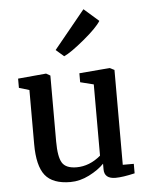

<svg xmlns="http://www.w3.org/2000/svg" viewBox="-50 -697 570 746"><g transform="rotate(-5 235.5 -324.0)"><path d="M371 7Q327 7 327 -30V-52Q305 -29 268.5 -10.5Q232 8 195 8Q126 8 96.5 -29Q67 -66 67 -151V-362L27 -374V-410L137 -420L153 -411V-154Q153 -94 167.5 -70.5Q182 -47 224 -47Q274 -47 318 -84V-362L266 -375V-410L385 -420L403 -411V-41H446V-4Q399 7 371 7ZM213 -481 182 -508 303 -656H304L361 -606Q345 -580 292.5 -536.5Q240 -493 213 -481Z"/></g></svg>

Font: Aikya Medium
Style: Regular
Weight: 500
Designer: Neelakash Kshetrimayum (Latin subset based on Merriweather by Eben Sorkin)
Foundry: Brand New Type
Version: Version 1.00 b005